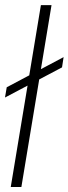

<svg xmlns="http://www.w3.org/2000/svg" viewBox="-21 -748 274 768"><path d="M185.1 -727.5 64.5 0H22L142.6 -727.5ZM-1 -357.9 5.9 -398.9 233.4 -519.5 227.1 -478.5Z"/></svg>

Font: Inter Display Extra Light
Style: Italic
Weight: 200
Italic angle: -9.39999°
Designer: Rasmus Andersson
Foundry: rsms
Version: Version 4.000;git-4fc901f